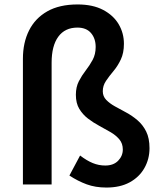

<svg xmlns="http://www.w3.org/2000/svg" viewBox="-20 -829 724 863"><path d="M458 14Q409 14 369.5 -0.5Q330 -15 292 -40L340 -130Q370 -107 397 -96Q424 -85 453 -85Q490 -85 511 -106.5Q532 -128 532 -157Q532 -184 516.5 -202.5Q501 -221 477 -235Q453 -249 426 -263.5Q399 -278 375.5 -296Q352 -314 336.5 -339.5Q321 -365 321 -403Q321 -438 334.5 -464Q348 -490 365.5 -512.5Q383 -535 396.5 -560Q410 -585 410 -618Q410 -656 389 -680.5Q368 -705 328 -705Q272 -705 242 -664Q212 -623 212 -547V0H83V-565Q83 -637 110.5 -692Q138 -747 192.5 -778Q247 -809 329 -809Q397 -809 443.5 -784.5Q490 -760 513.5 -720Q537 -680 537 -632Q537 -591 523 -561.5Q509 -532 490 -509.5Q471 -487 456.5 -465.5Q442 -444 442 -419Q442 -396 457.5 -380Q473 -364 496.5 -351Q520 -338 547 -323.5Q574 -309 598 -288.5Q622 -268 637 -238Q652 -208 652 -163Q652 -114 629 -73.5Q606 -33 563 -9.5Q520 14 458 14Z"/></svg>

Font: Noto Sans SC SemiBold
Style: Regular
Weight: 600
Designer: Ryoko NISHIZUKA 西塚涼子 (kana, bopomofo & ideographs); Paul D. Hunt (Latin, Greek & Cyrillic); Sandoll Communications 산돌커뮤니
Foundry: Adobe
Version: Version 2.004-H2;hotconv 1.0.118;makeotfexe 2.5.65603